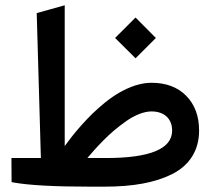

<svg xmlns="http://www.w3.org/2000/svg" viewBox="-20 -700 805 720"><path d="M547.9 -389.6C528.8 -389.6 508.8 -386.2 488.3 -379.9C446.8 -366.2 412.6 -346.2 375.5 -316.9C338.4 -287.1 312.5 -260.7 283.2 -228C253.9 -194.8 239.7 -175.3 222.7 -152.3V-680.2L117.7 -650.9L133.3 -107.4H22.9V-97.7L23.4 -25.4V-17.1L31.2 -15.6C87.9 -5.4 183.6 0 318.8 0H370.6C477.5 0 561 -14.6 626 -47.4C690.4 -80.1 726.6 -135.7 726.6 -210.4C726.6 -264.6 710.4 -308.1 678.2 -340.8C646 -373.5 602.5 -389.6 547.9 -389.6ZM411.6 -557.6 488.3 -481.4 564.5 -557.6 488.3 -634.3ZM625.5 -210.4C625.5 -141.6 542.5 -107.4 377 -107.4H307.6C315.4 -116.7 323.7 -126.5 333 -136.7C351.1 -156.7 380.4 -188 409.7 -212.4C424.3 -224.6 439.5 -235.8 455.1 -247.1C486.3 -268.6 520.5 -282.2 547.9 -282.2C595.2 -282.2 625.5 -255.4 625.5 -210.4Z"/></svg>

Font: Samim Medium
Style: Regular
Weight: 500
Foundry: DejaVu fonts team - Redesigned by Saber Rastikerdar
Version: Version 4.0.5